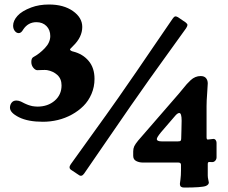

<svg xmlns="http://www.w3.org/2000/svg" viewBox="-20 -783 1026 865"><path d="M64.5 -633.8Q54.2 -633.8 46.6 -643.6Q39.1 -653.3 39.1 -667.5Q39.1 -689.5 58.6 -711.4Q78.1 -733.4 121.1 -749.5Q156.2 -762.7 200.7 -762.7Q266.6 -762.7 308.6 -733.2Q350.6 -703.6 350.6 -661.6Q350.6 -615.7 309.1 -575.7Q308.1 -574.2 304.2 -570.6Q300.3 -566.9 297.9 -564.2Q295.4 -561.5 295.4 -560.1Q295.4 -557.1 300.5 -554.2Q305.7 -551.3 309.6 -550.8Q353 -540 379.4 -508.5Q405.8 -477.1 405.8 -427.7Q405.8 -391.6 392.3 -360.1Q378.9 -328.6 356.2 -305.9Q333.5 -283.2 303.7 -266.8Q273.9 -250.5 240.7 -242.4Q207.5 -234.4 173.3 -234.4Q106.4 -234.4 65.7 -254.6Q24.9 -274.9 24.9 -297.9Q24.9 -311 32.5 -320.6Q40 -330.1 53.7 -330.1Q63 -330.1 73.7 -325.7Q75.2 -325.2 81.1 -322Q86.9 -318.8 89.1 -317.9Q91.3 -316.9 97.2 -314.2Q103 -311.5 106.2 -310.5Q109.4 -309.6 115.2 -307.6Q121.1 -305.7 125.7 -304.9Q130.4 -304.2 136.5 -303.5Q142.6 -302.7 148.4 -302.7Q195.3 -302.7 226.3 -329.3Q257.3 -356 257.3 -398.4Q257.3 -427.7 238.5 -445.1Q219.7 -462.4 191.4 -467.3Q183.1 -468.3 167.2 -467.5Q151.4 -466.8 147.5 -466.8Q138.7 -467.3 129.9 -478Q121.1 -488.8 121.1 -503.9Q121.1 -521 130.4 -525.9Q157.7 -540.5 182.1 -566.2Q206.5 -591.8 206.5 -620.6Q206.5 -648.4 189.2 -665.8Q171.9 -683.1 144 -683.1Q106.4 -683.1 84.5 -649.9Q75.7 -633.8 64.5 -633.8ZM570.8 -308.6Q518.6 -233.9 448.5 -131.1Q378.4 -28.3 359.4 -1.5Q348.1 14.6 335.9 5.9L299.8 -18.1Q287.6 -26.9 298.8 -43Q319.3 -72.3 392.1 -172.9Q464.8 -273.4 516.1 -346.7L537.6 -377.9Q589.4 -451.7 663.1 -560.5Q736.8 -669.4 757.3 -698.2Q763.2 -707 768.3 -708.7Q773.4 -710.4 781.7 -705.6L816.9 -681.6Q824.7 -675.3 824.5 -670.2Q824.2 -665 818.4 -655.8Q801.3 -631.3 723.4 -523.7Q645.5 -416 592.8 -339.8ZM782.7 -50.8H622.1Q606.9 -50.8 593.5 -57.6Q580.1 -64.5 580.1 -81.1V-100.6Q580.1 -113.8 584.7 -123.8Q589.4 -133.8 602.1 -149.4L785.2 -360.4Q792 -368.2 803 -381.8Q814 -395.5 821.5 -404.1Q829.1 -412.6 839.1 -421.9Q849.1 -431.2 860.4 -435.8Q871.6 -440.4 883.8 -440.4Q900.4 -440.4 908.2 -430.9Q916 -421.4 916 -407.2Q916 -396.5 913.3 -362.5Q910.6 -328.6 910.6 -305.2V-164.6Q910.6 -154.3 916 -154.3Q921.9 -154.3 929.9 -155.8Q938 -157.2 941.4 -157.2Q947.8 -157.2 951.7 -151.9Q955.6 -146.5 955.6 -139.6V-74.2Q955.6 -65.9 950 -59.3Q944.3 -52.7 936 -52.7Q935.1 -52.7 929.4 -53Q923.8 -53.2 921.9 -53.2Q916 -53.2 916 -43.9V7.8Q916 16.6 918.5 27.1Q920.9 37.6 920.9 39.1Q920.9 48.8 907.7 54.7Q889.6 62 809.6 62Q800.3 62 795.4 58.3Q790.5 54.7 790.5 44.4Q790.5 43.9 793 25.4Q795.4 6.8 795.4 -15.1V-40.5Q795.4 -50.8 782.7 -50.8ZM796.4 -159.2Q796.4 -165 797.4 -195.8Q798.3 -226.6 798.3 -239.3Q798.3 -273.9 787.6 -273.9Q779.3 -273.9 767.1 -258.8L706.1 -188Q686.5 -164.1 686.5 -156.7Q686.5 -146 709 -146H780.8Q791 -146 793.7 -148.9Q796.4 -151.9 796.4 -159.2Z"/></svg>

Font: Cooper*
Style: Bold
Weight: 700
Designer: Owen Earl
Foundry: indestructible type*
Version: Version 0.001